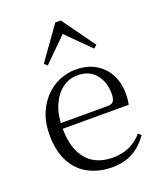

<svg xmlns="http://www.w3.org/2000/svg" viewBox="-147 -885 835 993"><g transform="rotate(-20 270.5 -388.5)"><path d="M300 14Q228 14 171 -15.5Q114 -45 82 -105Q50 -165 50 -254Q50 -337 83.5 -398Q117 -459 172 -492.5Q227 -526 292 -526Q355 -526 400.5 -499Q446 -472 470 -426Q494 -380 494 -321Q494 -285 488 -261H84V-292H383Q408 -292 416.5 -305Q425 -318 425 -346Q425 -410 390 -452.5Q355 -495 290 -495Q244 -495 206.5 -467Q169 -439 147 -387.5Q125 -336 125 -266Q125 -185 149.5 -133Q174 -81 217.5 -56.5Q261 -32 318 -32Q371 -32 411 -50.5Q451 -69 482 -105L497 -91Q464 -42 415.5 -14Q367 14 300 14ZM420 -595 268 -746H317L164 -595L148 -610L277 -791H307L437 -610Z"/></g></svg>

Font: Noto Serif SC ExtraLight Light
Style: Regular
Weight: 300
Version: Version 2.002-H1;hotconv 1.1.0;makeotfexe 2.6.0